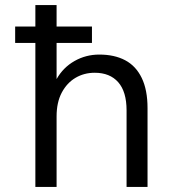

<svg xmlns="http://www.w3.org/2000/svg" viewBox="-20 -740 667 760"><path d="M40 -570V-635H344V-570ZM120 0V-720H204V-427Q230 -473 275 -498.5Q320 -524 373 -524Q433 -524 475.5 -501.5Q518 -479 541 -431.5Q564 -384 564 -312V0H481V-303Q481 -377 448 -414.5Q415 -452 355 -452Q313 -452 279 -432Q245 -412 224.5 -373.5Q204 -335 204 -279V0Z"/></svg>

Font: DM Sans 12pt
Style: Regular
Weight: 400
Version: Version 4.004;gftools[0.9.30]